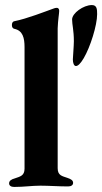

<svg xmlns="http://www.w3.org/2000/svg" viewBox="-20 -736 404 759"><path d="M280 -475C288 -475 298 -484 311 -506C337 -550 364 -636 364 -680C364 -700 363 -716 343 -716C310 -716 265 -684 265 -659C265 -639 272 -616 272 -573C272 -555 268 -508 268 -501C268 -488 272 -475 280 -475ZM36 3C76 3 105 -2 140 -2C175 -2 210 1 249 1C261 1 269 -4 269 -13C269 -23 261 -28 246 -33C226 -40 208 -42 208 -71V-624C209 -656 214 -683 214 -693C214 -699 212 -705 204 -705C200 -705 196 -704 191 -702C160 -691 87 -662 36 -652C31 -651 27 -646 27 -637C27 -628 31 -623 37 -622C70 -615 77 -586 77 -550V-69C77 -41 59 -38 39 -31C24 -27 16 -21 16 -11C16 -2 24 3 36 3Z"/></svg>

Font: EB Garamond
Style: Bold
Weight: 700
Designer: Georg Duffner and Octavio Pardo
Foundry: Georg Duffner
Version: Version 1.000;PS 001.000;hotconv 1.0.88;makeotf.lib2.5.64775